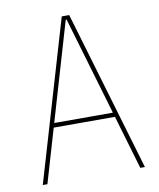

<svg xmlns="http://www.w3.org/2000/svg" viewBox="-82 -795 715 861"><g transform="rotate(-10 275.0 -365.0)"><path d="M43 0 258 -730H292L508 0H487L277 -712H273L64 0ZM131 -245V-265H419V-245Z"/></g></svg>

Font: M PLUS Code Latin SemiExpanded Thin
Style: Regular
Weight: 250
Width: 6
Designer: Coji Morishita
Foundry: UNDERFOREST DESIGN
Version: Version 1.002; ttfautohint (v1.8.3)